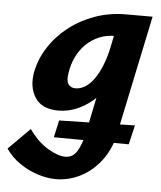

<svg xmlns="http://www.w3.org/2000/svg" viewBox="-116 -469 676 804"><g transform="rotate(5 222.5 -67.5)"><path d="M148 289Q112 289 71.5 276Q31 263 -5 238Q-41 213 -64 179L26 89Q63 141 106 166.5Q149 192 180 192Q211 192 229 163Q247 134 258 81L314 -190L402 -277Q387 -212 359.5 -160.5Q332 -109 296 -72.5Q260 -36 218.5 -17Q177 2 134 2Q64 2 35.5 -42.5Q7 -87 19 -151Q30 -206 62 -255.5Q94 -305 142.5 -343Q191 -381 252 -402.5Q313 -424 381 -424H493L388 76Q378 126 354.5 165.5Q331 205 298.5 232.5Q266 260 227.5 274.5Q189 289 148 289ZM125 115 141 43 459 36 440 117ZM197 -97Q218 -97 238 -109.5Q258 -122 275 -146Q292 -170 305.5 -203.5Q319 -237 328 -278L348 -377L415 -330H344Q306 -330 275 -316.5Q244 -303 220.5 -279.5Q197 -256 182.5 -225Q168 -194 163 -160Q157 -126 167 -111.5Q177 -97 197 -97Z"/></g></svg>

Font: Ysabeau Office ExtraBold
Style: Italic
Weight: 800
Italic angle: -12°
Designer: Christian Thalmann (Catharsis Fonts)
Version: Version 2.001;gftools[0.9.30]; featfreeze: tnum,lnum,ss02